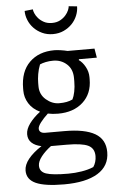

<svg xmlns="http://www.w3.org/2000/svg" viewBox="-64 -825 654 1090"><g transform="rotate(-5 262.5 -279.5)"><path d="M402.3 -477.5 400.4 -472.7Q421.4 -458.5 437 -430.2Q452.6 -401.9 452.6 -371.1V-358.9Q452.6 -276.9 399.2 -228.3Q345.7 -179.7 257.3 -179.7Q225.6 -179.7 199.2 -185.5Q172.9 -161.1 156.5 -139.4Q140.1 -117.7 140.1 -104.5Q140.1 -91.8 149.2 -85Q158.2 -78.1 174.8 -78.1H284.2Q400.4 -78.1 458.3 -44.4Q516.1 -10.7 516.1 61.5Q516.1 140.6 448.5 181.9Q380.9 223.1 256.3 223.1Q147.9 223.1 96.4 200.2Q44.9 177.2 44.9 126.5Q44.9 93.8 71.5 60.5Q98.1 27.3 147 -4.4Q111.8 -11.2 91.8 -29.8Q71.8 -48.3 71.8 -78.6Q71.8 -107.4 95 -139.2Q118.2 -170.9 156.2 -199.7Q114.3 -219.7 93 -253.9Q71.8 -288.1 71.8 -327.1V-339.8Q71.8 -435.5 125 -488Q178.2 -540.5 267.1 -540.5Q281.2 -540.5 303 -537.4Q324.7 -534.2 341.8 -529.8H495.1L503.9 -477.5ZM200.7 0Q166.5 25.4 144.8 53.2Q123 81.1 123 105Q123 139.6 158.9 152.1Q194.8 164.6 285.6 164.6Q323.2 164.6 361.6 158.4Q399.9 152.3 429.7 139.6Q438 127.9 442.9 111.6Q447.8 95.2 447.8 78.6Q447.8 34.2 412.4 17.1Q377 0 290 0ZM364.7 -373Q364.7 -424.3 332.5 -453.1Q300.3 -481.9 255.4 -481.9Q232.9 -481.9 212.9 -477.8Q192.9 -473.6 179.2 -467.3Q168.9 -440.9 164.3 -413.6Q159.7 -386.2 159.7 -363.3V-344.7Q159.7 -297.4 194.3 -267.8Q229 -238.3 269 -238.3Q292.5 -238.3 311.3 -241.9Q330.1 -245.6 345.2 -252.9Q353.5 -268.6 359.1 -295.7Q364.7 -322.8 364.7 -354.5ZM417.5 -777.3Q417.5 -751 407 -725.1Q396.5 -699.2 377 -678.7Q357.4 -658.2 329.8 -645.3Q302.2 -632.3 268.1 -632.3Q233.9 -632.3 206.3 -645.3Q178.7 -658.2 159.2 -678.7Q139.6 -699.2 129.2 -725.1Q118.7 -751 118.7 -777.3L166 -782.2Q166 -774.4 171.9 -760Q177.7 -745.6 190.2 -731.2Q202.6 -716.8 221.9 -706.3Q241.2 -695.8 268.1 -695.8Q294.9 -695.8 314.2 -706.3Q333.5 -716.8 345.9 -731.2Q358.4 -745.6 364.3 -760Q370.1 -774.4 370.1 -782.2Z"/></g></svg>

Font: Noticia Text
Style: Regular
Weight: 400
Designer: JM Sole
Foundry: JM Sole
Version: Version 1.003